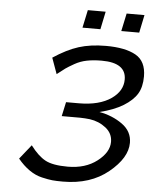

<svg xmlns="http://www.w3.org/2000/svg" viewBox="-60 -939 804 1006"><g transform="rotate(5 342.0 -436.0)"><path d="M69.8 -83 129.9 -158.2Q169.9 -105 209 -84Q248 -63 327.1 -63Q419.9 -63 481 -110.1Q542 -157.2 542 -211.9Q542 -256.8 505.6 -285.4Q469.2 -314 420.9 -320.8Q396 -323.7 370.1 -324.2H272.9L289.1 -398.9H356Q463.9 -398.9 526.9 -442.9Q585 -483.9 585 -543.9Q585 -631.8 457 -631.8H455.1Q413.1 -631.8 378.7 -625Q344.2 -618.2 314.2 -601.1Q284.2 -584 270 -574Q255.9 -564 227.1 -541L196.8 -625Q267.6 -671.9 329.3 -691.4Q391.1 -710.9 472.2 -710.9Q573.2 -710.9 628.7 -679.9Q684.1 -648.9 684.1 -568.8Q684.1 -512.7 662.1 -476.8Q640.1 -440.9 591.8 -411.1Q543 -381.3 467.8 -362.8Q536.6 -350.6 588.9 -313.2Q641.1 -275.9 641.1 -215.8Q641.1 -136.7 547.1 -59.8Q453.1 17.1 309.1 17.1Q273.9 17.1 253.4 15.1Q232.9 13.2 198 5.1Q163.1 -2.9 130.9 -25.4Q98.6 -47.9 69.8 -83ZM340.8 -795.4 360.8 -889.2H454.6L435.1 -795.4ZM544.9 -795.4 564.9 -889.2H658.7L639.2 -795.4Z"/></g></svg>

Font: CMU Bright
Style: SemiBoldOblique
Weight: 600
Italic angle: -12°
Version: Version 0.7.0